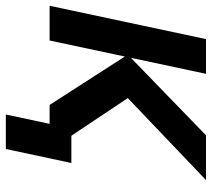

<svg xmlns="http://www.w3.org/2000/svg" viewBox="-72 -522 726 658"><g transform="rotate(90 291.0 -193.0)"><path d="M354.4 150 391.8 -25.2 402.4 -74.6H520.6L472.6 150ZM321.6 0 149.2 -268 425.8 -536H579.2L298.2 -268L477 0ZM-18.2 0 96 -536H215L100.8 0Z"/></g></svg>

Font: Geist Mono
Style: Italic
Weight: 400
Italic angle: -12°
Monospace: yes
Designer: Basement.studio, Andrés Briganti, Mateo Zaragoza
Foundry: Basement.studio, Vercel, Andrés Briganti, Guido Ferreyra, Mateo Zaragoza
Version: Version 1.500